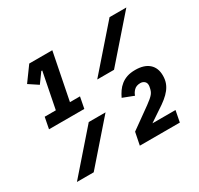

<svg xmlns="http://www.w3.org/2000/svg" viewBox="-148 -879 1098 1060"><g transform="rotate(-30 401.0 -349.0)"><path d="M68 -329 82 -401H153L198 -629H192L147 -567L88 -606L155 -698H302L243 -401H307L293 -329ZM667 -698H774L543 -434H436ZM278 -254H385L163 0H56ZM712 0H457L473 -80L603 -173Q621 -186 632 -195.5Q643 -205 649.5 -213Q656 -221 659.5 -230Q663 -239 665 -250Q666 -255 666.5 -258Q667 -261 667 -265Q667 -281 656.5 -289.5Q646 -298 632 -298Q606 -298 591.5 -283.5Q577 -269 572 -252L502 -279Q511 -298 523 -315.5Q535 -333 552 -346.5Q569 -360 591 -367.5Q613 -375 643 -375Q700 -375 730.5 -348Q761 -321 761 -272Q761 -247 754 -227Q747 -207 733 -189Q719 -171 697.5 -153.5Q676 -136 646 -117L579 -72H726Z"/></g></svg>

Font: IBM Plex Sans Cond
Style: Bold Italic
Weight: 700
Width: 3
Italic angle: -11°
Designer: Mike Abbink, Paul van der Laan, Pieter van Rosmalen
Foundry: Bold Monday
Version: Version 1.3